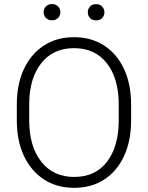

<svg xmlns="http://www.w3.org/2000/svg" viewBox="-20 -901 717 931"><path d="M615.7 -393.6V-317.9Q615.7 -217.8 581.5 -144.3Q547.4 -70.8 485.4 -30.5Q423.3 9.8 339.4 9.8Q256.3 9.8 193.8 -30.5Q131.3 -70.8 96.4 -144.3Q61.5 -217.8 61.5 -317.9V-393.6Q61.5 -493.2 96.2 -566.7Q130.9 -640.1 193.1 -680.4Q255.4 -720.7 338.4 -720.7Q422.4 -720.7 484.6 -680.4Q546.9 -640.1 581.3 -566.7Q615.7 -493.2 615.7 -393.6ZM555.7 -317.9V-394.5Q555.7 -520 498.5 -593.8Q441.4 -667.5 338.4 -667.5Q237.3 -667.5 179.4 -593.8Q121.6 -520 121.6 -394.5V-317.9Q121.6 -191.4 179.9 -117.2Q238.3 -43 339.4 -43Q442.9 -43 499.3 -117.2Q555.7 -191.4 555.7 -317.9ZM191.9 -841.3Q191.9 -858.4 202.6 -869.9Q213.4 -881.3 231.9 -881.3Q250.5 -881.3 261.5 -869.9Q272.5 -858.4 272.5 -841.3Q272.5 -825.2 261.5 -814Q250.5 -802.7 231.9 -802.7Q213.4 -802.7 202.6 -814Q191.9 -825.2 191.9 -841.3ZM405.8 -840.8Q405.8 -857.9 416.3 -869.4Q426.8 -880.9 445.8 -880.9Q464.4 -880.9 475.3 -869.4Q486.3 -857.9 486.3 -840.8Q486.3 -824.7 475.3 -813.5Q464.4 -802.2 445.8 -802.2Q426.8 -802.2 416.3 -813.5Q405.8 -824.7 405.8 -840.8Z"/></svg>

Font: Vazirmatn RD UI ExtraLight
Style: Regular
Weight: 200
Designer: Saber Rastikerdar
Foundry: Saber Rastikerdar
Version: Version 33.003